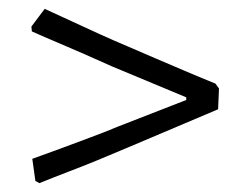

<svg xmlns="http://www.w3.org/2000/svg" viewBox="-20 -484 546 434"><path d="M475 -284 473 -237 270 -151Q235 -136 199.5 -121.5Q164 -107 135 -96Q101 -83 69 -70L60 -75L53 -125Q86 -137 119 -149Q148 -160 182 -172.5Q216 -185 247 -198L401 -258V-264L233 -334Q202 -348 170 -362Q138 -376 112 -387Q81 -400 52 -413L51 -424L81 -464Q111 -450 144 -435Q172 -422 205 -407Q238 -392 269 -379Q296 -367 330.5 -352.5Q365 -338 395 -325Q430 -310 467 -295Z"/></svg>

Font: Alegreya
Style: Regular
Weight: 400
Designer: Juan Pablo del Peral
Foundry: Juan Pablo del Peral
Version: Version 1.003